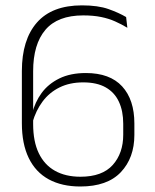

<svg xmlns="http://www.w3.org/2000/svg" viewBox="-20 -668 562 698"><path d="M272 10Q205 10 157.2 -16Q109.5 -42 84.5 -93.5Q59.5 -145 59.5 -220V-409.5Q59.5 -523.5 114.2 -586Q169 -648.5 278 -648.5Q336.5 -648.5 374.5 -635Q412.5 -621.5 438.5 -606L443 -567Q421.5 -580 398.5 -590.2Q375.5 -600.5 347.5 -606.2Q319.5 -612 282.5 -612Q189.5 -612 145 -559.5Q100.5 -507 100.5 -409V-217Q100.5 -153.5 121 -111Q141.5 -68.5 180 -47Q218.5 -25.5 272.5 -25.5Q351.5 -25.5 389.8 -68.2Q428 -111 428 -178V-218Q428 -264.5 412.2 -298.2Q396.5 -332 364.5 -350.2Q332.5 -368.5 282.5 -368.5Q233.5 -368.5 196.5 -350.2Q159.5 -332 135 -299.2Q110.5 -266.5 98 -222.5L88.5 -255.5H97Q107 -296.5 131.2 -329.8Q155.5 -363 195.8 -382.8Q236 -402.5 292 -402.5Q379.5 -402.5 424 -354Q468.5 -305.5 468.5 -219V-177.5Q468.5 -94 419.2 -42Q370 10 272 10Z"/></svg>

Font: Anek Devanagari Medium ExtraLight
Style: Regular
Weight: 250
Version: Version 1.003